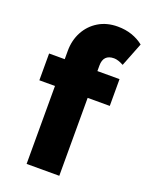

<svg xmlns="http://www.w3.org/2000/svg" viewBox="-140 -816 691 889"><g transform="rotate(20 205.5 -371.0)"><path d="M104 0V-384H27V-516H104V-557Q104 -609 126.5 -651Q149 -693 189.5 -717.5Q230 -742 284 -742Q322 -742 354 -731Q386 -720 411 -700L365 -583Q337 -598 318 -598Q265 -598 265 -543V-516H374V-384H265V0Z"/></g></svg>

Font: Lexend Deca
Style: Bold
Weight: 700
Designer: Bonnie Shaver-Troup, Thomas Jockin
Foundry: Lexend
Version: Version 1.008; ttfautohint (v1.8.4.7-5d5b)